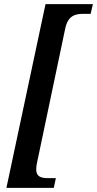

<svg xmlns="http://www.w3.org/2000/svg" viewBox="-20 -780 469 928"><path d="M11 128H240L250 81H213C180 81 155 75 155 39C155 32 156 20 158 11L295 -641C308 -704 343 -713 381 -713H418L429 -760H200Z"/></svg>

Font: Noto Serif Tamil Condensed SemiBold
Style: Italic
Weight: 600
Width: 3
Italic angle: -12°
Designer: Indian Type Foundry, Tom Grace, and the Monotype Design Team
Foundry: Monotype Imaging Inc.
Version: Version 2.003